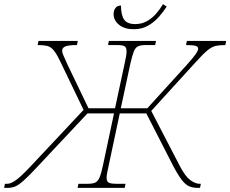

<svg xmlns="http://www.w3.org/2000/svg" viewBox="-75 -913 1119 933"><path d="M-55 0 -51 -20H-39Q-22 -20 3 -38Q28 -56 75 -106L331 -379L219 -612Q200 -652 185.5 -669Q171 -686 153.5 -690Q136 -694 108 -694L112 -714H303L299 -694Q258 -694 242.5 -687.5Q227 -681 227 -666Q227 -658 232.5 -645Q238 -632 254 -597L355 -387H484L531 -606Q540 -645 540 -663Q540 -683 530 -688.5Q520 -694 496 -694H450L454 -714H683L679 -694H633Q609 -694 596 -688Q583 -682 575.5 -663.5Q568 -645 559 -606L512 -387H641L832 -597Q866 -635 877 -651.5Q888 -668 888 -676Q888 -687 874.5 -690.5Q861 -694 829 -694L833 -714H1024L1020 -694Q992 -694 973.5 -690Q955 -686 933.5 -668.5Q912 -651 876 -611L660 -374L799 -106Q825 -56 849.5 -38Q874 -20 894 -20H901L897 0H886Q864 0 846 -7Q828 -14 810 -36.5Q792 -59 768 -104L636 -362H507L453 -108Q449 -89 446 -74.5Q443 -60 443 -50Q443 -31 453.5 -25.5Q464 -20 489 -20H535L531 0H302L306 -20H352Q376 -20 388.5 -26Q401 -32 409 -51Q417 -70 425 -108L479 -362H350L108 -104Q65 -58 40.5 -36Q16 -14 -1 -7Q-18 0 -39 0ZM575 -771Q530 -771 503.5 -792.5Q477 -814 477 -845Q477 -861 485.5 -873.5Q494 -886 513 -886Q513 -840 528 -818Q543 -796 582 -796Q614 -796 639.5 -810.5Q665 -825 684.5 -847.5Q704 -870 717 -893L735 -881Q719 -856 696.5 -830.5Q674 -805 644 -788Q614 -771 575 -771Z"/></svg>

Font: Noto Serif Thin
Style: Italic
Weight: 100
Italic angle: -12°
Designer: Monotype Design Team
Foundry: Monotype Imaging Inc.
Version: Version 2.014; ttfautohint (v1.8.4.7-5d5b)